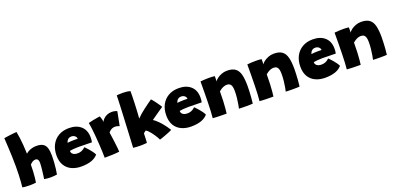

<svg xmlns="http://www.w3.org/2000/svg" viewBox="4 -1631 5258 2563"><g transform="rotate(-20 2632.5 -349.5)"><path d="M218 2.5Q204 5 178.8 6.5Q153.5 8 126 8Q93.5 8 66 5.8Q38.5 3.5 25.5 -1.5Q29 -28.5 32.2 -72.8Q35.5 -117 37.8 -173.2Q40 -229.5 40 -291.5Q40 -361 37.5 -433.8Q35 -506.5 31.2 -574.8Q27.5 -643 24 -699Q28 -700.5 51 -704Q74 -707.5 104.8 -711.5Q135.5 -715.5 163.5 -718.5Q191.5 -721.5 205 -721.5Q213 -684 219.5 -635Q226 -586 230.8 -527.2Q235.5 -468.5 237.5 -401Q254.5 -418 279 -430.5Q303.5 -443 331.8 -449.8Q360 -456.5 387 -456.5Q451.5 -456.5 484.8 -434.2Q518 -412 530 -368.2Q542 -324.5 542 -259.5Q542 -218 538.8 -171.2Q535.5 -124.5 530.2 -80.5Q525 -36.5 518.5 -3.5Q497 0 474.5 2Q452 4 429.5 4Q405 4 381 1.8Q357 -0.5 336.5 -4.5Q340 -26 344 -56.8Q348 -87.5 351.8 -119.8Q355.5 -152 357.8 -180Q360 -208 360 -224.5Q360 -247 354.8 -261.5Q349.5 -276 339.8 -283Q330 -290 316 -290Q304 -290 293 -286.5Q282 -283 272 -277Q262 -271 253 -263Q244 -255 236.5 -246Q236.5 -197 233.8 -149.5Q231 -102 226.8 -62.5Q222.5 -23 218 2.5Z M1101 -75Q1085 -56 1062.8 -40.5Q1040.5 -25 1011.2 -14.2Q982 -3.5 945 2.2Q908 8 863 8Q787 8 727.2 -19.8Q667.5 -47.5 633.5 -103Q599.5 -158.5 599.5 -242.5Q599.5 -329.5 633.8 -394.5Q668 -459.5 730.5 -495.5Q793 -531.5 878 -531.5Q985 -531.5 1048 -475.2Q1111 -419 1111 -316Q1111 -296 1109.5 -280.8Q1108 -265.5 1104 -247.5Q1096 -248 1068.8 -248.5Q1041.5 -249 1008.2 -249.5Q975 -250 947.5 -250.5Q920 -251 911.5 -251Q873 -251 840.2 -247.8Q807.5 -244.5 789 -241Q789 -235 789.8 -228.8Q790.5 -222.5 792.5 -217Q798 -203 810 -193.5Q822 -184 839 -179.2Q856 -174.5 875.5 -174.5Q889.5 -174.5 903 -176.5Q916.5 -178.5 930.2 -183.8Q944 -189 957.8 -198Q971.5 -207 986.5 -221Q989.5 -218.5 1004.2 -203.5Q1019 -188.5 1038 -166.5Q1057 -144.5 1074.5 -120.2Q1092 -96 1101 -75ZM797.5 -352Q811.5 -354.5 834 -356.5Q856.5 -358.5 887 -358.5Q904.5 -358.5 920 -358Q935.5 -357.5 942 -357Q942 -363.5 939.5 -372Q936 -384.5 926.2 -394.2Q916.5 -404 902.5 -409.8Q888.5 -415.5 871 -415.5Q846.5 -415.5 830.5 -404.2Q814.5 -393 806.8 -378Q799 -363 797.5 -352Z M1342 -451Q1351 -472 1371.5 -492.2Q1392 -512.5 1422.2 -525.8Q1452.5 -539 1489.5 -539Q1512 -539 1534 -534Q1556 -529 1565 -522L1526.5 -324Q1516 -328 1499.5 -333.2Q1483 -338.5 1464 -338.5Q1445 -338.5 1428.2 -332.8Q1411.5 -327 1397.2 -316Q1383 -305 1370 -289Q1374 -263.5 1379.8 -222.5Q1385.5 -181.5 1391 -137.5Q1396.5 -93.5 1400.2 -57.8Q1404 -22 1404 -6Q1359.5 0 1303.5 2Q1247.5 4 1194 4Q1194 -35 1191.8 -89.8Q1189.5 -144.5 1185.5 -205.5Q1181.5 -266.5 1176.2 -325Q1171 -383.5 1165 -430.8Q1159 -478 1153 -504.5Q1184 -513 1220.2 -520.2Q1256.5 -527.5 1285 -532Q1313.5 -536.5 1321 -537Q1327 -524.5 1334.5 -497.2Q1342 -470 1342 -451Z M1970.5 29Q1965.5 16.5 1954 -3.8Q1942.5 -24 1927.2 -46.8Q1912 -69.5 1895 -91Q1878 -112.5 1861.8 -128.2Q1845.5 -144 1832 -149.5Q1827 -146.5 1819.8 -141Q1812.5 -135.5 1806.5 -130.5Q1800.5 -125.5 1797.5 -123Q1797 -101.5 1796.2 -82Q1795.5 -62.5 1794.8 -45.5Q1794 -28.5 1793 -14.2Q1792 0 1791 10.5Q1767.5 13 1744.2 14.2Q1721 15.5 1699 15.5Q1668.5 15.5 1641.8 13.5Q1615 11.5 1596 9.5Q1596.5 -2.5 1598.8 -43.5Q1601 -84.5 1604 -144.5Q1607 -204.5 1610.5 -274.8Q1614 -345 1617.5 -416.2Q1621 -487.5 1623.8 -550.5Q1626.5 -613.5 1628.2 -659.2Q1630 -705 1630 -723.5Q1650.5 -725.5 1671 -726.8Q1691.5 -728 1711.5 -728Q1741 -728 1769 -724.8Q1797 -721.5 1821.5 -714Q1821.5 -674 1820.5 -628.8Q1819.5 -583.5 1817.8 -538.2Q1816 -493 1813.8 -452Q1811.5 -411 1809.5 -379.2Q1807.5 -347.5 1805.5 -330Q1829 -354.5 1858.2 -379.5Q1887.5 -404.5 1919.2 -428.8Q1951 -453 1982.2 -475.5Q2013.5 -498 2040.5 -517Q2049.5 -508.5 2064.2 -490.2Q2079 -472 2095 -450Q2111 -428 2125.2 -407Q2139.5 -386 2147.5 -372Q2126 -357.5 2100.2 -340Q2074.5 -322.5 2049.5 -305Q2024.5 -287.5 2003.8 -272.8Q1983 -258 1971 -249.5Q1985.5 -240.5 2003 -225.8Q2020.5 -211 2039.8 -191.5Q2059 -172 2078.8 -148.5Q2098.5 -125 2118 -98.2Q2137.5 -71.5 2155 -42Q2145.5 -36 2120.8 -25.8Q2096 -15.5 2066 -4Q2036 7.5 2009.8 16.8Q1983.5 26 1970.5 29Z M2660.5 -75Q2644.5 -56 2622.2 -40.5Q2600 -25 2570.8 -14.2Q2541.5 -3.5 2504.5 2.2Q2467.5 8 2422.5 8Q2346.5 8 2286.8 -19.8Q2227 -47.5 2193 -103Q2159 -158.5 2159 -242.5Q2159 -329.5 2193.2 -394.5Q2227.5 -459.5 2290 -495.5Q2352.5 -531.5 2437.5 -531.5Q2544.5 -531.5 2607.5 -475.2Q2670.5 -419 2670.5 -316Q2670.5 -296 2669 -280.8Q2667.5 -265.5 2663.5 -247.5Q2655.5 -248 2628.2 -248.5Q2601 -249 2567.8 -249.5Q2534.5 -250 2507 -250.5Q2479.5 -251 2471 -251Q2432.5 -251 2399.8 -247.8Q2367 -244.5 2348.5 -241Q2348.5 -235 2349.2 -228.8Q2350 -222.5 2352 -217Q2357.5 -203 2369.5 -193.5Q2381.5 -184 2398.5 -179.2Q2415.5 -174.5 2435 -174.5Q2449 -174.5 2462.5 -176.5Q2476 -178.5 2489.8 -183.8Q2503.5 -189 2517.2 -198Q2531 -207 2546 -221Q2549 -218.5 2563.8 -203.5Q2578.5 -188.5 2597.5 -166.5Q2616.5 -144.5 2634 -120.2Q2651.5 -96 2660.5 -75ZM2357 -352Q2371 -354.5 2393.5 -356.5Q2416 -358.5 2446.5 -358.5Q2464 -358.5 2479.5 -358Q2495 -357.5 2501.5 -357Q2501.5 -363.5 2499 -372Q2495.5 -384.5 2485.8 -394.2Q2476 -404 2462 -409.8Q2448 -415.5 2430.5 -415.5Q2406 -415.5 2390 -404.2Q2374 -393 2366.2 -378Q2358.5 -363 2357 -352Z M2925 7Q2906 7 2878.2 6.8Q2850.5 6.5 2821.5 6Q2799.5 5 2769.8 3.8Q2740 2.5 2729.5 1.5Q2734 -40 2736.8 -95.5Q2739.5 -151 2741 -217.5Q2742.5 -284 2743.2 -359.2Q2744 -434.5 2744 -515.5Q2767.5 -518.5 2800 -520.2Q2832.5 -522 2864.5 -522Q2888 -522 2909.5 -520.8Q2931 -519.5 2947.5 -517Q2947.5 -513 2947.5 -499.8Q2947.5 -486.5 2947.2 -470.8Q2947 -455 2946.5 -442.5Q2955.5 -460.5 2982 -481Q3008.5 -501.5 3045.8 -515.8Q3083 -530 3123.5 -530Q3200 -530 3241.2 -499Q3282.5 -468 3298.2 -405.2Q3314 -342.5 3314 -247Q3314 -217 3312.2 -174.2Q3310.5 -131.5 3307.2 -85.2Q3304 -39 3298.5 1.5Q3286 2.5 3259.5 3.2Q3233 4 3203.5 4Q3171.5 4 3143 3.2Q3114.5 2.5 3102 1.5Q3106.5 -16.5 3113.5 -55.8Q3120.5 -95 3125.8 -144Q3131 -193 3131 -239Q3131 -274 3125.2 -299.8Q3119.5 -325.5 3103.2 -339.8Q3087 -354 3055.5 -354Q3036 -354 3015.5 -346.8Q2995 -339.5 2976.2 -327.8Q2957.5 -316 2942.5 -302.5Q2942.5 -227 2939.8 -167.8Q2937 -108.5 2933 -65Q2929 -21.5 2925 7Z M3590 7Q3571 7 3543.2 6.8Q3515.5 6.5 3486.5 6Q3464.5 5 3434.8 3.8Q3405 2.5 3394.5 1.5Q3399 -40 3401.8 -95.5Q3404.5 -151 3406 -217.5Q3407.5 -284 3408.2 -359.2Q3409 -434.5 3409 -515.5Q3432.5 -518.5 3465 -520.2Q3497.5 -522 3529.5 -522Q3553 -522 3574.5 -520.8Q3596 -519.5 3612.5 -517Q3612.5 -513 3612.5 -499.8Q3612.5 -486.5 3612.2 -470.8Q3612 -455 3611.5 -442.5Q3620.5 -460.5 3647 -481Q3673.5 -501.5 3710.8 -515.8Q3748 -530 3788.5 -530Q3865 -530 3906.2 -499Q3947.5 -468 3963.2 -405.2Q3979 -342.5 3979 -247Q3979 -217 3977.2 -174.2Q3975.5 -131.5 3972.2 -85.2Q3969 -39 3963.5 1.5Q3951 2.5 3924.5 3.2Q3898 4 3868.5 4Q3836.5 4 3808 3.2Q3779.5 2.5 3767 1.5Q3771.5 -16.5 3778.5 -55.8Q3785.5 -95 3790.8 -144Q3796 -193 3796 -239Q3796 -274 3790.2 -299.8Q3784.5 -325.5 3768.2 -339.8Q3752 -354 3720.5 -354Q3701 -354 3680.5 -346.8Q3660 -339.5 3641.2 -327.8Q3622.5 -316 3607.5 -302.5Q3607.5 -227 3604.8 -167.8Q3602 -108.5 3598 -65Q3594 -21.5 3590 7Z M4565 -75Q4549 -56 4526.8 -40.5Q4504.5 -25 4475.2 -14.2Q4446 -3.5 4409 2.2Q4372 8 4327 8Q4251 8 4191.2 -19.8Q4131.5 -47.5 4097.5 -103Q4063.5 -158.5 4063.5 -242.5Q4063.5 -329.5 4097.8 -394.5Q4132 -459.5 4194.5 -495.5Q4257 -531.5 4342 -531.5Q4449 -531.5 4512 -475.2Q4575 -419 4575 -316Q4575 -296 4573.5 -280.8Q4572 -265.5 4568 -247.5Q4560 -248 4532.8 -248.5Q4505.5 -249 4472.2 -249.5Q4439 -250 4411.5 -250.5Q4384 -251 4375.5 -251Q4337 -251 4304.2 -247.8Q4271.5 -244.5 4253 -241Q4253 -235 4253.8 -228.8Q4254.5 -222.5 4256.5 -217Q4262 -203 4274 -193.5Q4286 -184 4303 -179.2Q4320 -174.5 4339.5 -174.5Q4353.5 -174.5 4367 -176.5Q4380.5 -178.5 4394.2 -183.8Q4408 -189 4421.8 -198Q4435.5 -207 4450.5 -221Q4453.5 -218.5 4468.2 -203.5Q4483 -188.5 4502 -166.5Q4521 -144.5 4538.5 -120.2Q4556 -96 4565 -75ZM4261.5 -352Q4275.5 -354.5 4298 -356.5Q4320.5 -358.5 4351 -358.5Q4368.5 -358.5 4384 -358Q4399.5 -357.5 4406 -357Q4406 -363.5 4403.5 -372Q4400 -384.5 4390.2 -394.2Q4380.5 -404 4366.5 -409.8Q4352.5 -415.5 4335 -415.5Q4310.5 -415.5 4294.5 -404.2Q4278.5 -393 4270.8 -378Q4263 -363 4261.5 -352Z M4829.5 7Q4810.5 7 4782.8 6.8Q4755 6.5 4726 6Q4704 5 4674.2 3.8Q4644.5 2.5 4634 1.5Q4638.5 -40 4641.2 -95.5Q4644 -151 4645.5 -217.5Q4647 -284 4647.8 -359.2Q4648.5 -434.5 4648.5 -515.5Q4672 -518.5 4704.5 -520.2Q4737 -522 4769 -522Q4792.5 -522 4814 -520.8Q4835.5 -519.5 4852 -517Q4852 -513 4852 -499.8Q4852 -486.5 4851.8 -470.8Q4851.5 -455 4851 -442.5Q4860 -460.5 4886.5 -481Q4913 -501.5 4950.2 -515.8Q4987.5 -530 5028 -530Q5104.5 -530 5145.8 -499Q5187 -468 5202.8 -405.2Q5218.5 -342.5 5218.5 -247Q5218.5 -217 5216.8 -174.2Q5215 -131.5 5211.8 -85.2Q5208.5 -39 5203 1.5Q5190.5 2.5 5164 3.2Q5137.5 4 5108 4Q5076 4 5047.5 3.2Q5019 2.5 5006.5 1.5Q5011 -16.5 5018 -55.8Q5025 -95 5030.2 -144Q5035.5 -193 5035.5 -239Q5035.5 -274 5029.8 -299.8Q5024 -325.5 5007.8 -339.8Q4991.5 -354 4960 -354Q4940.5 -354 4920 -346.8Q4899.5 -339.5 4880.8 -327.8Q4862 -316 4847 -302.5Q4847 -227 4844.2 -167.8Q4841.5 -108.5 4837.5 -65Q4833.5 -21.5 4829.5 7Z"/></g></svg>

Font: Grandstander Thin Black
Style: Regular
Weight: 900
Version: Version 1.200